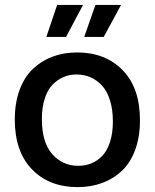

<svg xmlns="http://www.w3.org/2000/svg" viewBox="-20 -746 628 779"><path d="M248 -596.2H168L211.9 -726.1H316.9ZM400.9 -596.2H321.8L367.2 -726.1H471.2ZM294.9 13.2Q180.2 13.2 110.1 -58.6Q40 -130.4 40 -261.2Q40 -328.1 59.3 -380.6Q78.6 -433.1 113 -466.1Q147.5 -499 193.1 -516.1Q238.8 -533.2 293 -533.2Q407.2 -533.2 477.5 -461.4Q547.9 -389.6 547.9 -257.8Q547.9 -190.9 528.6 -138.4Q509.3 -85.9 474.9 -53.2Q440.4 -20.5 394.8 -3.7Q349.1 13.2 294.9 13.2ZM297.9 -73.2Q326.2 -73.2 350.8 -83.3Q375.5 -93.3 395.3 -114Q415 -134.8 426.5 -170.4Q438 -206.1 438 -252.9Q438 -302.2 426 -339.8Q414.1 -377.4 393.1 -399.7Q372.1 -421.9 346.2 -432.9Q320.3 -443.8 290 -443.8Q262.2 -443.8 238 -433.6Q213.9 -423.3 193.6 -402.8Q173.3 -382.3 161.6 -346.4Q149.9 -310.5 149.9 -263.2Q149.9 -168.5 191.9 -120.8Q233.9 -73.2 297.9 -73.2Z"/></svg>

Font: Bricolage Grotesque Medium
Style: Regular
Weight: 500
Designer: Mathieu Triay
Foundry: Atelier Triay
Version: Version 1.000;gftools[0.9.30]